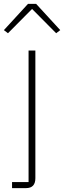

<svg xmlns="http://www.w3.org/2000/svg" viewBox="-47 -768 330 988"><path d="M15 169H100V-508H135V149Q135 200 87 200H15ZM139 -748 263 -613 242 -597 118 -722 -6 -597 -27 -613 97 -748Z"/></svg>

Font: IBM Plex Sans Hebrew ExtLt
Style: Regular
Weight: 200
Designer: Mike Abbink, Paul van der Laan, Pieter van Rosmalen, Yanek Iontef
Foundry: Bold Monday
Version: Version 1.3